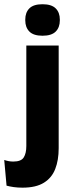

<svg xmlns="http://www.w3.org/2000/svg" viewBox="-65 -707 348 908"><path d="M59.5 -82V-491.5H212.5V-82ZM136 -538Q93.5 -538 74 -557.8Q54.5 -577.5 54.5 -611V-614.5Q54.5 -648 74 -667.5Q93.5 -687 136 -687Q178.5 -687 198.2 -667.5Q218 -648 218 -614.5V-611Q218 -577 198.2 -557.5Q178.5 -538 136 -538ZM41.5 180.5Q19 180.5 -0.2 177.8Q-19.5 175 -34 171L-45 49.5Q-35 53 -24.2 55Q-13.5 57 -2 57Q35 57 47.2 37.5Q59.5 18 59.5 -16.5V-111.5H212.5V-6Q212.5 50.5 196.2 92.2Q180 134 142.5 157.2Q105 180.5 41.5 180.5Z"/></svg>

Font: Anek Latin
Style: Bold
Weight: 700
Designer: Yesha Goshar
Foundry: Ek Type
Version: Version 1.003